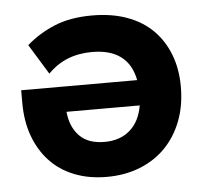

<svg xmlns="http://www.w3.org/2000/svg" viewBox="-41 -508 602 559"><g transform="rotate(-5 260.0 -229.0)"><path d="M250 7Q197 7 154.5 -10Q112 -27 83 -58.5Q54 -90 38.5 -133Q23 -176 23 -229V-266H362Q344 -359 238 -359Q159 -359 109 -307L55 -395Q90 -426 136.5 -445.5Q183 -465 247 -465Q304 -465 348.5 -449Q393 -433 423.5 -403Q454 -373 470.5 -330.5Q487 -288 487 -236Q487 -181 470 -136.5Q453 -92 422 -60Q391 -28 347 -10.5Q303 7 250 7ZM252 -95Q297 -95 326 -120Q355 -145 363 -192H149Q153 -148 178.5 -121.5Q204 -95 252 -95Z"/></g></svg>

Font: Tilda Sans Bold
Style: Regular
Weight: 700
Designer: ParaType Ltd
Foundry: ParaType Ltd
Version: Version 1.009